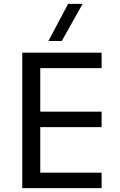

<svg xmlns="http://www.w3.org/2000/svg" viewBox="-20 -972 621 992"><path d="M505 -700V-620H188V-395H505V-315H188V-80H505V0H95V-700ZM332 -952H407L299 -760H230Z"/></svg>

Font: Goli
Style: Regular
Weight: 400
Designer: jaikishan Patel
Foundry: MagicType
Version: Version 1.000